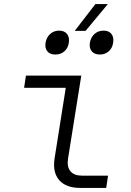

<svg xmlns="http://www.w3.org/2000/svg" viewBox="-20 -920 640 940"><path d="M373 0Q303 0 270 -38Q237 -76 247 -143L302 -490H98L107 -550H378L313 -143Q307 -103 325 -81.5Q343 -60 382 -60H509L500 0ZM346 -769 447 -900H508L399 -769ZM469 -653Q443 -653 429.5 -668.5Q416 -684 420 -711Q425 -738 443 -754Q461 -770 487 -770Q513 -770 525.5 -754Q538 -738 534 -711Q530 -684 512 -668.5Q494 -653 469 -653ZM251 -653Q225 -653 212 -668.5Q199 -684 203 -711Q208 -738 226 -754Q244 -770 269 -770Q295 -770 308 -754Q321 -738 317 -711Q313 -684 295 -668.5Q277 -653 251 -653Z"/></svg>

Font: NKDuy Mono ExtraLight
Style: Italic
Weight: 200
Italic angle: -9°
Monospace: yes
Designer: NKDuy
Foundry: NKDuy
Version: Version 2.251; ttfautohint (v1.8.4.7-5d5b)